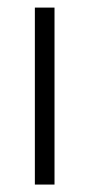

<svg xmlns="http://www.w3.org/2000/svg" viewBox="-20 -496 240 516"><path d="M126.5 -475.6V0H73.7V-475.6Z"/></svg>

Font: Yantramanav Light
Style: Regular
Weight: 300
Version: Version 1.001;PS 1.0;hotconv 1.0.72;makeotf.lib2.5.5900; ttf